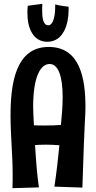

<svg xmlns="http://www.w3.org/2000/svg" viewBox="-20 -966 501 1002"><path d="M46 -58C46 -33 46 -8 45 16L183 12C173 -55 167 -141 163 -209C178 -210 198 -211 220 -211C241 -211 265 -210 290 -208C284 -144 275 -66 264 8L410 13C422 -374 426 -354 426 -406C426 -557 398 -721 234 -721C61 -721 35 -529 35 -363C35 -258 46 -158 46 -58ZM157 -312C155 -354 153 -383 153 -409C153 -562 190 -632 239 -632C283 -632 307 -571 307 -459C307 -406 302 -360 298 -314C277 -312 248 -311 214 -311C196 -311 177 -311 157 -312ZM338 -931C338 -931 296 -935 268 -943C268 -939 268 -935 268 -930C268 -884 258 -834 232 -834C205 -834 200 -873 200 -911C200 -923 200 -935 201 -946L125 -936C123 -923 123 -910 123 -898C123 -817 154 -748 227 -748C311 -748 338 -840 338 -913C338 -919 338 -925 338 -931Z"/></svg>

Font: Rum Raisin
Style: Regular
Weight: 400
Designer: Astigmatic (AOETI)
Foundry: Astigmatic (AOETI)
Version: Version 1.000